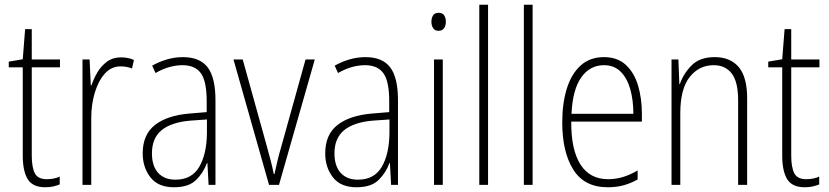

<svg xmlns="http://www.w3.org/2000/svg" viewBox="-20 -780 3496 810"><path d="M177 -24Q193 -24 207.5 -27Q222 -30 232 -35V-2Q220 3 205 6.5Q190 10 171 10Q118 10 97 -24Q76 -58 76 -124V-496H17V-520L76 -530L86 -657H114V-529H233V-496H114V-124Q114 -74 127 -49Q140 -24 177 -24Z M490 -538Q504 -538 518 -535.5Q532 -533 545 -527L537 -491Q527 -495 515 -497.5Q503 -500 489 -500Q449 -500 421.5 -468.5Q394 -437 379.5 -387.5Q365 -338 365 -283V0H328V-529H358L363 -420H366Q375 -448 391 -475Q407 -502 431.5 -520Q456 -538 490 -538Z M752 -539Q823 -539 856 -496Q889 -453 889 -357V0H860L855 -92H853Q838 -51 807 -20.5Q776 10 714 10Q647 10 614.5 -32Q582 -74 582 -133Q582 -212 633.5 -252.5Q685 -293 779 -301L852 -307V-353Q852 -437 827.5 -471Q803 -505 750 -505Q724 -505 696 -497.5Q668 -490 636 -472L622 -503Q652 -520 685 -529.5Q718 -539 752 -539ZM782 -271Q702 -264 661.5 -230.5Q621 -197 621 -133Q621 -80 647 -51Q673 -22 720 -22Q789 -22 820.5 -76Q852 -130 853 -218V-276Z M1115 0 965 -529H1004L1106 -162Q1114 -133 1121.5 -104.5Q1129 -76 1135 -46H1138Q1144 -73 1150.5 -101Q1157 -129 1166 -159L1269 -529H1308L1157 0Z M1522 -539Q1593 -539 1626 -496Q1659 -453 1659 -357V0H1630L1625 -92H1623Q1608 -51 1577 -20.5Q1546 10 1484 10Q1417 10 1384.5 -32Q1352 -74 1352 -133Q1352 -212 1403.5 -252.5Q1455 -293 1549 -301L1622 -307V-353Q1622 -437 1597.5 -471Q1573 -505 1520 -505Q1494 -505 1466 -497.5Q1438 -490 1406 -472L1392 -503Q1422 -520 1455 -529.5Q1488 -539 1522 -539ZM1552 -271Q1472 -264 1431.5 -230.5Q1391 -197 1391 -133Q1391 -80 1417 -51Q1443 -22 1490 -22Q1559 -22 1590.5 -76Q1622 -130 1623 -218V-276Z M1831 -726Q1847 -726 1854 -715Q1861 -704 1861 -689Q1861 -671 1853 -660.5Q1845 -650 1830 -650Q1815 -650 1807.5 -661Q1800 -672 1800 -688Q1800 -704 1807 -715Q1814 -726 1831 -726ZM1848 -529V0H1811V-529Z M2039 0H2002V-760H2039Z M2227 0H2190V-760H2227Z M2528 -539Q2585 -539 2620.5 -506Q2656 -473 2672 -418.5Q2688 -364 2688 -300V-267H2390Q2389 -149 2428.5 -86.5Q2468 -24 2546 -24Q2608 -24 2670 -61V-23Q2642 -7 2611.5 1.5Q2581 10 2544 10Q2445 10 2398.5 -64.5Q2352 -139 2352 -263Q2352 -345 2371.5 -407Q2391 -469 2430 -504Q2469 -539 2528 -539ZM2528 -505Q2469 -505 2432.5 -454Q2396 -403 2391 -300H2652Q2652 -357 2639 -403.5Q2626 -450 2598.5 -477.5Q2571 -505 2528 -505Z M2995 -539Q3061 -539 3096.5 -497Q3132 -455 3132 -365V0H3094V-356Q3094 -435 3067 -470Q3040 -505 2991 -505Q2929 -505 2889.5 -455Q2850 -405 2850 -302V0H2813V-529H2842L2846 -425H2848Q2863 -469 2897.5 -504Q2932 -539 2995 -539Z M3381 -24Q3397 -24 3411.5 -27Q3426 -30 3436 -35V-2Q3424 3 3409 6.5Q3394 10 3375 10Q3322 10 3301 -24Q3280 -58 3280 -124V-496H3221V-520L3280 -530L3290 -657H3318V-529H3437V-496H3318V-124Q3318 -74 3331 -49Q3344 -24 3381 -24Z"/></svg>

Font: Noto Sans Khmer Condensed ExtraLight
Style: Regular
Weight: 200
Width: 3
Designer: Danh Hong and the Monotype Design Team
Foundry: Monotype Imaging Inc.
Version: Version 2.004; ttfautohint (v1.8.4.7-5d5b)